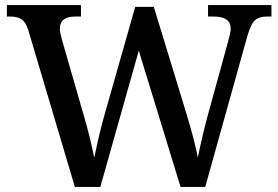

<svg xmlns="http://www.w3.org/2000/svg" viewBox="-20 -734 1093 754"><path d="M91 -616Q81 -647 65 -658Q49 -669 20 -669H7V-714H298V-669H275Q215 -669 215 -621Q215 -613 217.5 -602Q220 -591 223 -579L308 -284Q321 -241 332 -195.5Q343 -150 350 -115Q358 -153 367.5 -194Q377 -235 389 -278L511 -707H584L712 -288Q727 -239 739 -193Q751 -147 757 -115Q764 -151 774 -194Q784 -237 797 -285L875 -568Q878 -580 882 -596Q886 -612 886 -621Q886 -669 820 -669H797V-714H1046V-669H1027Q998 -669 981.5 -654.5Q965 -640 951 -591L786 0H689L525 -535L374 0H274Z"/></svg>

Font: Noto Serif NP Hmong Medium
Style: Regular
Weight: 500
Designer: Dalton Maag Ltd
Foundry: Dalton Maag Ltd
Version: Version 1.001; ttfautohint (v1.8.4.7-5d5b)